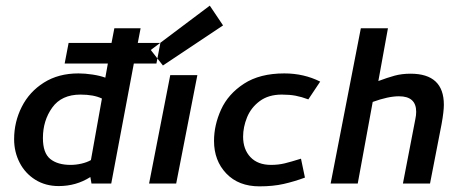

<svg xmlns="http://www.w3.org/2000/svg" viewBox="-20 -650 1637 680"><path d="M454 -425 374 0H304L300 -23Q250 9 188 9Q141 9 105 -13.5Q69 -36 49.5 -74Q30 -112 30 -157Q30 -218 57 -271.5Q84 -325 135.5 -357.5Q187 -390 258 -390Q281 -390 307.5 -386Q334 -382 353 -375L362 -425H209L223 -498H375L385 -550H478L468 -498H548L534 -425ZM265 -315Q198 -315 165 -269Q132 -223 132 -161Q132 -108 158 -87Q184 -66 230 -66Q249 -66 268.5 -70.5Q288 -75 302 -83L341 -301Q312 -315 265 -315Z M508 0ZM508 0H604L679 -384H583ZM557 -418 770 -560 723 -630 514 -473Z M1072 -298 1114 -361Q1056 -390 987 -390Q900 -390 844 -353.5Q788 -317 763 -262Q738 -207 738 -151Q738 -81 781.5 -35.5Q825 10 899 10Q947 10 984.5 1.5Q1022 -7 1060 -21L1046 -88Q1011 -77 988.5 -71.5Q966 -66 940 -66Q893 -66 867 -93.5Q841 -121 841 -166Q841 -200 855 -234.5Q869 -269 900 -292Q931 -315 978 -315Q1006 -315 1027 -311Q1048 -307 1072 -298Z M1454 -254Q1454 -242 1451 -228L1407 0H1503L1544 -211Q1552 -255 1552 -279Q1552 -389 1434 -389Q1403 -389 1377.5 -382Q1352 -375 1320 -363L1354 -550H1258L1151 0H1247L1300 -289Q1355 -309 1393 -309Q1454 -309 1454 -254Z"/></svg>

Font: Cambay Devanagari
Style: Bold Italic
Weight: 700
Designer: Pooja Saxena
Foundry: Pooja Saxena
Version: Version 1.005;PS 001.005;hotconv 1.0.70;makeotf.lib2.5.58329